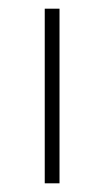

<svg xmlns="http://www.w3.org/2000/svg" viewBox="-20 -422 237 442"><path d="M83 0V-402H117V0Z"/></svg>

Font: UN Bangla Thin
Style: Regular
Weight: 100
Designer: Desinged by Rajon, Unicode developed by Rashed (IMGN)
Version: Version 2.000;March 19, 2023;FontCreator 14.0.0.2901 64-bit